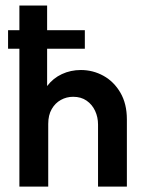

<svg xmlns="http://www.w3.org/2000/svg" viewBox="-20 -687 530 707"><path d="M51.4 0V-507.6H9.7V-575.7H51.4V-666.7H153.5V-575.7H292.4V-507.6H153.5V-370.1Q175.7 -399.3 208 -414.2Q240.3 -429.2 277.8 -429.2Q322.2 -429.2 360.8 -408Q399.3 -386.8 423.3 -345.8Q447.2 -304.9 447.2 -247.2V0H341V-228.5Q341 -255.6 330.2 -278.8Q319.4 -302.1 299 -316.3Q278.5 -330.6 249.3 -330.6Q225 -330.6 204.2 -319.1Q183.3 -307.6 170.5 -285.4Q157.6 -263.2 157.6 -230.6V0Z"/></svg>

Font: Afacad Flux SemiBold
Style: Regular
Weight: 600
Designer: Kristian Moeller
Foundry: Dicotype
Version: Version 1.100